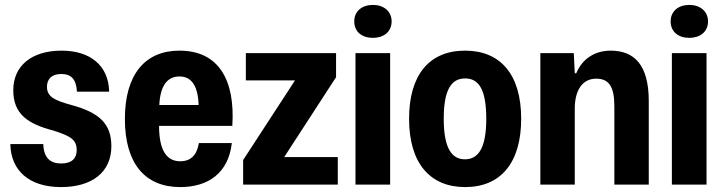

<svg xmlns="http://www.w3.org/2000/svg" viewBox="-20 -751 2943 781"><path d="M228 10C356 10 433 -52 433 -156C433 -248 384 -293 270 -324C205 -342 171 -356 171 -398C171 -429 190 -450 229 -450C269 -450 290 -430 293 -378H424C422 -485 346 -545 231 -545C108 -545 34 -483 34 -384C34 -287 93 -247 197 -220C268 -197 292 -183 292 -140C292 -107 272 -86 229 -86C184 -86 158 -109 156 -165H22C24 -57 99 10 228 10Z M713 10C827 10 909 -47 923 -169H789C781 -121 757 -95 713 -95C660 -95 627 -136 627 -239H925C937 -425 870 -545 710 -545C569 -545 488 -447 488 -267C488 -87 569 10 713 10ZM710 -440C755 -440 785 -408 788 -324H628C632 -406 663 -440 710 -440Z M969 0H1354V-112H1136L1347 -437V-535H980V-424H1180L969 -100Z M1497 -597C1540 -597 1573 -621 1573 -664C1573 -706 1540 -731 1497 -731C1453 -731 1421 -706 1421 -664C1421 -621 1453 -597 1497 -597ZM1426 0H1567V-535H1426Z M1872 10C2017 10 2100 -89 2100 -268C2100 -450 2014 -545 1872 -545C1725 -545 1644 -445 1644 -268C1644 -85 1731 10 1872 10ZM1871 -103C1817 -103 1785 -149 1785 -268C1785 -388 1817 -432 1872 -432C1927 -432 1958 -388 1958 -268C1958 -149 1926 -103 1871 -103Z M2178 0H2318V-310C2318 -379 2346 -431 2405 -431C2456 -431 2479 -400 2479 -319V0H2619V-340C2619 -487 2560 -545 2464 -545C2401 -545 2349 -513 2324 -453H2318L2314 -535H2178Z M2784 -597C2827 -597 2860 -621 2860 -664C2860 -706 2827 -731 2784 -731C2740 -731 2708 -706 2708 -664C2708 -621 2740 -597 2784 -597ZM2713 0H2854V-535H2713Z"/></svg>

Font: Mona Sans SemiCondensed
Style: Bold
Weight: 700
Width: 4
Designer: Deni Anggara
Foundry: GitHub
Version: Version 2.000